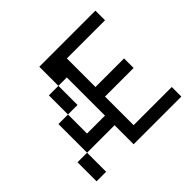

<svg xmlns="http://www.w3.org/2000/svg" viewBox="-164 -929 1138 1138"><g transform="rotate(-45 405.0 -360.0)"><path d="M760.3 -639.6H440.4V-399.9H680.2V-319.8H440.4V-80.1H760.3V0H360.4V-159.7H129.9V-399.9H210V-240.2H360.4V-560.1H290V-720.2H760.3ZM129.9 0H49.8V-159.7H129.9ZM290 -399.9H210V-560.1H290Z"/></g></svg>

Font: W95FA
Style: Regular
Weight: 400
Designer: FontsArena.com
Foundry: Alina Sava
Version: Version 1.002;Fontself Maker 3.4.0